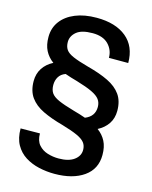

<svg xmlns="http://www.w3.org/2000/svg" viewBox="-137 -810 896 1131"><g transform="rotate(15 311.0 -244.5)"><path d="M551.3 50.8Q551.3 137.2 484.1 184.3Q417 231.4 305.7 231.4Q257.3 231.4 210.9 220.9Q164.6 210.4 127 186.8Q89.4 163.1 67.1 123.3Q44.9 83.5 44.9 24.4L162.6 23.4Q162.6 67.9 184.3 92.8Q206.1 117.7 239 127.7Q272 137.7 305.7 137.7Q367.2 137.7 400.4 113.3Q433.6 88.9 433.6 51.8Q433.6 25.9 419.7 7.8Q405.8 -10.3 372.1 -25.6Q338.4 -41 278.3 -58.6Q206.1 -78.1 154.3 -103Q102.5 -127.9 74.7 -166.7Q46.9 -205.6 46.9 -265.1Q46.9 -310.1 69.1 -344Q91.3 -377.9 131.3 -398.4Q98.6 -422.4 81.3 -456.1Q64 -489.7 64 -538.6Q64 -593.8 94.5 -634.8Q125 -675.8 180.2 -698.5Q235.4 -721.2 310.5 -721.2Q425.8 -721.2 491.7 -667Q557.6 -612.8 557.6 -511.7H439.9Q439.9 -559.6 407 -593.5Q374 -627.4 310.5 -627.4Q243.2 -627.4 212.4 -601.6Q181.6 -575.7 181.6 -539.6Q181.6 -511.7 194.1 -493.4Q206.5 -475.1 240 -460.7Q273.4 -446.3 335.9 -429.2Q410.2 -409.7 461.9 -384.5Q513.7 -359.4 541 -320.8Q568.4 -282.2 568.4 -222.7Q568.4 -177.2 546.1 -143.8Q523.9 -110.4 483.9 -89.8Q516.6 -65.9 533.9 -32.2Q551.3 1.5 551.3 50.8ZM320.8 -157.2Q340.8 -151.9 359.4 -146Q377.9 -140.1 394.5 -134.3Q451.7 -157.2 451.7 -214.8Q451.7 -241.7 437.5 -260.7Q423.3 -279.8 388.9 -296.1Q354.5 -312.5 293.5 -330.6Q272.9 -336.4 254.2 -342Q235.4 -347.7 218.3 -354Q190.4 -343.8 177.5 -322.3Q164.6 -300.8 164.6 -272.9Q164.6 -243.7 177.2 -224.6Q189.9 -205.6 223.6 -190.4Q257.3 -175.3 320.8 -157.2Z"/></g></svg>

Font: Vazirmatn FD Medium
Style: Regular
Weight: 500
Designer: Saber Rastikerdar
Foundry: Saber Rastikerdar
Version: Version 33.003